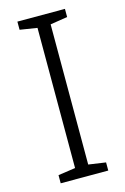

<svg xmlns="http://www.w3.org/2000/svg" viewBox="-112 -767 534 819"><g transform="rotate(-15 155.5 -357.0)"><path d="M51 0V-36L127 -47V-666L51 -678V-714H261V-678L185 -666V-47L261 -36V0Z"/></g></svg>

Font: Noto Sans Symbols Light
Style: Regular
Weight: 300
Version: Version 2.002